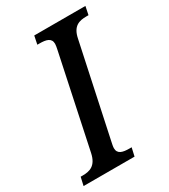

<svg xmlns="http://www.w3.org/2000/svg" viewBox="-197 -799 777 884"><g transform="rotate(-30 192.0 -357.0)"><path d="M-19 0H252L262 -44H251C215 -44 189 -50 189 -81C189 -89 192 -104 195 -117L298 -600C310 -661 344 -670 383 -670H394L403 -714H131L122 -670H133C169 -670 195 -664 195 -633C195 -626 193 -615 190 -601L87 -114C74 -53 39 -44 2 -44H-9Z"/></g></svg>

Font: Noto Serif Condensed Medium
Style: Italic
Weight: 500
Width: 3
Italic angle: -12°
Designer: Monotype Design Team
Foundry: Monotype Imaging Inc.
Version: Version 2.013